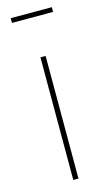

<svg xmlns="http://www.w3.org/2000/svg" viewBox="-112 -745 437 785"><g transform="rotate(-15 106.5 -352.5)"><path d="M118 -519V0H96V-519ZM194 -685H20V-705H194Z"/></g></svg>

Font: Fira Sans Extra Condensed Thin
Style: Regular
Weight: 250
Width: 1
Designer: Carrois Corporate & Edenspiekermann AG
Foundry: Carrois Corporate GbR & Edenspiekermann AG
Version: Version 4.203